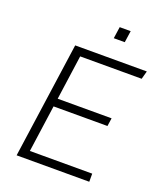

<svg xmlns="http://www.w3.org/2000/svg" viewBox="-156 -967 904 1068"><g transform="rotate(20 296.0 -433.0)"><path d="M592 -686 579 -638H215L178 -374H497L490 -326H171L132 -48H501V0H71L168 -686ZM421 -797H356L366 -866H431Z"/></g></svg>

Font: Chivo Thin Italic
Style: Regular
Weight: 100
Italic angle: -8.05°
Designer: Hector Gatti
Foundry: Omnibus-Type
Version: Version 1.007